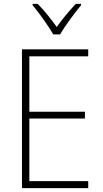

<svg xmlns="http://www.w3.org/2000/svg" viewBox="-20 -968 530 988"><path d="M254 -791H289C314 -834 363 -900 397 -941V-948H370C335 -911 300 -869 272 -829C244 -869 207 -915 174 -948H148V-941C180 -903 229 -835 254 -791ZM434 0V-36H131V-358H417V-393H131V-678H434V-714H93V0Z"/></svg>

Font: Noto Sans Devanagari SemiCondensed ExtraLight
Style: Regular
Weight: 200
Width: 4
Designer: Jelle Bosma - Monotype Design Team
Foundry: Monotype Imaging Inc.
Version: Version 2.004